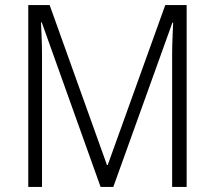

<svg xmlns="http://www.w3.org/2000/svg" viewBox="-20 -734 843 754"><path d="M375 0 144 -646H141Q142 -623 143 -600.5Q144 -578 144.5 -557Q145 -536 145 -516V0H91V-714H175L400 -86H403L629 -714H713V0H656V-519Q656 -537 656.5 -557Q657 -577 658 -599Q659 -621 660 -645H657L425 0Z"/></svg>

Font: Noto Sans Thai SemiCondensed Light
Style: Regular
Weight: 300
Width: 4
Designer: Monotype Design Team
Foundry: Monotype Imaging Inc.
Version: Version 2.001